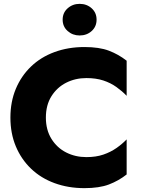

<svg xmlns="http://www.w3.org/2000/svg" viewBox="-20 -960 741 996"><path d="M218 -350Q218 -415 247 -461Q276 -507 323.5 -531Q371 -555 428 -555Q478 -555 516 -542.5Q554 -530 584 -508.5Q614 -487 637 -463V-645Q595 -678 545 -697Q495 -716 418 -716Q334 -716 263 -690Q192 -664 141 -615Q90 -566 62 -499Q34 -432 34 -350Q34 -268 62 -201Q90 -134 141 -85Q192 -36 263 -10Q334 16 418 16Q495 16 545 -3Q595 -22 637 -55V-237Q614 -213 584 -192Q554 -171 516 -158Q478 -145 428 -145Q371 -145 323.5 -169Q276 -193 247 -239.5Q218 -286 218 -350ZM305 -858Q305 -822 331 -799Q357 -776 393 -776Q430 -776 455.5 -799Q481 -822 481 -858Q481 -894 455.5 -917Q430 -940 393 -940Q357 -940 331 -917Q305 -894 305 -858Z"/></svg>

Font: Jost
Style: Bold
Weight: 700
Version: Version 3.710